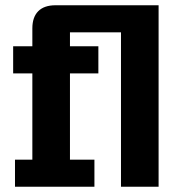

<svg xmlns="http://www.w3.org/2000/svg" viewBox="-20 -710 684 730"><path d="M191 -690H583V0H440V-587H246V-534H354V-431H246V-103H339V0H37V-103H103V-431H30V-534H103V-602Q103 -645 125.5 -667.5Q148 -690 191 -690Z"/></svg>

Font: Mozilla Headline BETA
Style: Bold
Weight: 700
Designer: Studio DRAMA
Foundry: Studio DRAMA
Version: Version 0.100